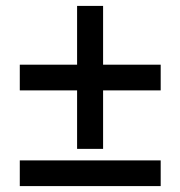

<svg xmlns="http://www.w3.org/2000/svg" viewBox="-20 -630 611 650"><path d="M329 -126V-324H524V-411H329V-610H241V-411H47V-324H241V-126ZM524 -87H47V0H524Z"/></svg>

Font: OpenSansMMV
Style: Semibold
Weight: 600
Designer: Steve Matteson
Foundry: Ascender Corporation
Version: Version 6.000